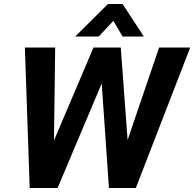

<svg xmlns="http://www.w3.org/2000/svg" viewBox="-20 -937 968 957"><path d="M928 -700 657 0H523L487 -521L267 0H128L104 -700H255L249 -237L446 -700H582L616 -239L773 -700ZM518 -917H591L697 -755H591L545 -833L472 -755H355Z"/></svg>

Font: Sarabun
Style: Bold Italic
Weight: 700
Italic angle: -10°
Designer: Suppakit Chalermlarp | Katatrad Co.,Ltd.
Foundry: Cadson Demak Co.,Ltd.
Version: Version 1.000; ttfautohint (v1.6)